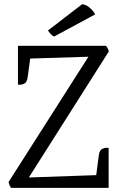

<svg xmlns="http://www.w3.org/2000/svg" viewBox="-20 -906 573 926"><path d="M66.6 -685H491.3Q495.8 -679.6 499.5 -672.6Q503.3 -665.6 504.9 -658.1L111 -37.2L52.7 -47.8L475.9 -62.4L503.9 0H33Q28.6 -6.7 25.8 -13.5Q23.1 -20.4 21.1 -27.7L426.6 -664L448.4 -633.7L69.6 -621.9ZM503.9 -192.4V0L441.7 -43L456.5 -156.8Q459.9 -182.6 474.6 -188.8Q489.3 -195 503.9 -192.4ZM66.6 -498V-685L128.1 -642L113.6 -534Q110.1 -508 95.4 -501.7Q80.7 -495.3 66.6 -498ZM438.9 -836.5 240.6 -729.6Q229.7 -735.5 222.9 -743.3Q216.2 -751.2 211.2 -758.8L375.8 -885.5Q388.9 -884.9 401.1 -877.1Q413.4 -869.4 423.6 -858.4Q433.9 -847.5 438.9 -836.5Z"/></svg>

Font: Karma Variable Light
Style: Regular
Weight: 300
Designer: Joana Correia
Foundry: Indian Type Foundry
Version: Version 3.000